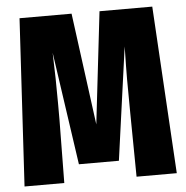

<svg xmlns="http://www.w3.org/2000/svg" viewBox="-51 -745 771 794"><g transform="rotate(-5 335.0 -347.5)"><path d="M651 0H484L481 -264L480 -403Q480 -449 482 -541L417 -72H251L183 -541Q187 -432 187 -328V-263L184 0H19L59 -695H275L337 -230L391 -695H610Z"/></g></svg>

Font: Fira Sans Compressed ExtraBold
Style: Regular
Weight: 800
Width: 1
Designer: bBox Type GmbH & Carrois Corporate GbR & Edenspiekermann AG
Foundry: bBox Type GmbH & Carrois Corporate GbR & Edenspiekermann AG
Version: Version 4.301